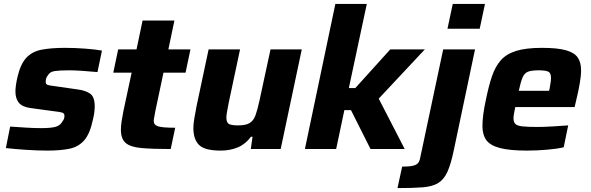

<svg xmlns="http://www.w3.org/2000/svg" viewBox="-20 -763 3026 983"><path d="M223 8Q172 8 112 4Q52 0 10 -5L32 -115Q74 -112 115 -109.5Q156 -107 190 -107Q244 -107 267 -114.5Q290 -122 300 -142Q310 -153 310 -170Q310 -182 299.5 -186Q289 -190 260 -193L135 -210Q93 -216 76 -237.5Q59 -259 59 -294Q59 -322 69 -367Q85 -436 115.5 -468Q146 -500 195 -509Q244 -518 313 -518Q363 -518 416.5 -514Q470 -510 502 -504L479 -394Q438 -398 398.5 -400.5Q359 -403 333 -403Q289 -403 262 -399.5Q235 -396 225 -377Q214 -365 214 -344Q214 -332 223.5 -328.5Q233 -325 260 -322L378 -305Q418 -300 441.5 -283.5Q465 -267 465 -218Q465 -207 463 -189.5Q461 -172 456 -152Q441 -79 411.5 -45Q382 -11 335.5 -1.5Q289 8 223 8Z M854 0Q761 0 704.5 -5Q648 -10 623.5 -31Q599 -52 599 -99Q599 -118 602.5 -141.5Q606 -165 612 -195L654 -391H560L585 -510H679L710 -658H873L842 -510H955L930 -391H817L775 -193Q774 -185 770.5 -167.5Q767 -150 767 -144Q767 -123 790 -116Q813 -109 877 -109Z M1110 8Q1028 8 999 -21Q970 -50 970 -108Q970 -128 975 -157Q980 -186 986 -218L1048 -510H1209L1152 -242Q1147 -216 1143 -194.5Q1139 -173 1139 -161Q1139 -135 1152.5 -128Q1166 -121 1199 -121Q1238 -121 1258 -133Q1278 -145 1288 -172.5Q1298 -200 1308 -246L1365 -510H1525L1417 0H1264L1273 -63H1265Q1237 -25 1197.5 -8.5Q1158 8 1110 8Z M1541 0 1697 -743H1858L1766 -312H1799L1978 -510H2155L1919 -258L2052 0H1877L1777 -199H1743L1701 0Z M2271 -616 2298 -743H2463L2436 -616ZM2015 200 2039 90Q2080 90 2098.5 84.5Q2117 79 2123.5 67.5Q2130 56 2133 37L2249 -510H2412L2304 3Q2289 76 2271 116Q2253 156 2223.5 174Q2194 192 2144.5 196Q2095 200 2015 200Z M2678 8Q2590 8 2540 -5Q2490 -18 2470 -45.5Q2450 -73 2450 -118Q2450 -145 2454.5 -179Q2459 -213 2468 -254Q2482 -323 2499 -373Q2516 -423 2544.5 -455Q2573 -487 2623 -502.5Q2673 -518 2755 -518Q2833 -518 2876.5 -506Q2920 -494 2937.5 -469Q2955 -444 2955 -403Q2955 -374 2948 -334.5Q2941 -295 2931 -254L2922 -215H2618Q2615 -200 2612 -184Q2609 -168 2609 -158Q2609 -138 2618.5 -128.5Q2628 -119 2654.5 -116Q2681 -113 2732 -113Q2762 -113 2806 -115.5Q2850 -118 2889 -121L2866 -9Q2833 -1 2780 3.5Q2727 8 2678 8ZM2636 -298H2791L2794 -310Q2797 -328 2799 -341Q2801 -354 2801 -364Q2801 -390 2786.5 -396.5Q2772 -403 2738 -403Q2702 -403 2683.5 -396Q2665 -389 2655.5 -366.5Q2646 -344 2636 -298Z"/></svg>

Font: Saira
Style: Bold Italic
Weight: 700
Italic angle: -12°
Designer: Hector Gatti with collaboration of the Omnibus-Type team
Foundry: Omnibus-Type
Version: Version 1.100; ttfautohint (v1.8.3)